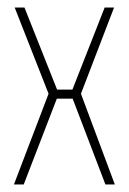

<svg xmlns="http://www.w3.org/2000/svg" viewBox="-20 -490 342 510"><path d="M260 0 168 -241 258 -470H283L195 -241L285 0ZM17 0 109 -241 19 -470H45L136 -241L43 0ZM119 -228V-252H185V-228Z"/></svg>

Font: Smooch Sans Thin ExtraLight
Style: Regular
Weight: 250
Version: Version 1.010